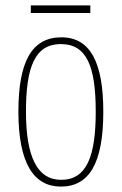

<svg xmlns="http://www.w3.org/2000/svg" viewBox="-20 -680 450 710"><path d="M94 -632H314V-660H94ZM205 10C308 10 362 -73 362 -267C362 -449 314 -542 207 -542C97 -542 48 -451 48 -267C48 -76 105 10 205 10ZM206 -15C117 -15 76 -102 76 -267C76 -434 110 -517 205 -517C301 -517 334 -434 334 -267C334 -103 301 -15 206 -15Z"/></svg>

Font: Noto Serif ExtraCondensed Thin
Style: Regular
Weight: 100
Width: 2
Designer: Monotype Design Team
Foundry: Monotype Imaging Inc.
Version: Version 2.013